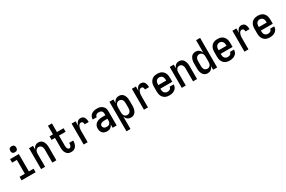

<svg xmlns="http://www.w3.org/2000/svg" viewBox="168 -2333 6164 4136"><g transform="rotate(-30 3250.0 -265.0)"><path d="M75 0V-88H207V-432H89V-520H307V-88H425V0ZM255 -595Q240 -595 225 -599.5Q210 -604 199.5 -614.5Q189 -625 184.5 -640Q180 -655 180 -670Q180 -685 184.5 -700Q189 -715 199.5 -725.5Q210 -736 225 -740.5Q240 -745 255 -745Q270 -745 285 -740.5Q300 -736 310.5 -725.5Q321 -715 325.5 -700Q330 -685 330 -670Q330 -655 325.5 -640Q321 -625 310.5 -614.5Q300 -604 285 -599.5Q270 -595 255 -595Z M560 0V-520H660V-428Q668 -449 680 -468Q692 -487 709.5 -501Q727 -515 748.5 -521.5Q770 -528 792 -528Q816 -528 839.5 -520.5Q863 -513 880.5 -497Q898 -481 910 -459.5Q922 -438 928.5 -415Q935 -392 937.5 -368Q940 -344 940 -320V0H840V-320Q840 -334 838.5 -348Q837 -362 832.5 -375.5Q828 -389 820.5 -401.5Q813 -414 802.5 -423Q792 -432 778 -436Q764 -440 750 -440Q736 -440 722 -436Q708 -432 697.5 -423Q687 -414 679.5 -401.5Q672 -389 667.5 -375.5Q663 -362 661.5 -348Q660 -334 660 -320V0Z M1311 8Q1287 8 1264 2Q1241 -4 1222 -18Q1203 -32 1189.5 -51.5Q1176 -71 1168 -93.5Q1160 -116 1157.5 -139.5Q1155 -163 1155 -186V-432H1070V-520H1155V-735H1255V-520H1420V-432H1255V-186Q1255 -175 1256 -164Q1257 -153 1259 -142Q1261 -131 1264.5 -120.5Q1268 -110 1274 -101Q1280 -92 1290 -86Q1300 -80 1311 -80Q1322 -80 1331.5 -85.5Q1341 -91 1347 -99.5Q1353 -108 1356.5 -118Q1360 -128 1362.5 -138.5Q1365 -149 1366 -160Q1367 -171 1367 -181V-187H1467V-177Q1467 -154 1463 -131.5Q1459 -109 1451 -88Q1443 -67 1429.5 -48Q1416 -29 1397 -16Q1378 -3 1356 2.5Q1334 8 1311 8Z M1619 0V-520H1719V-411Q1726 -433 1735.5 -454Q1745 -475 1760 -492Q1775 -509 1796.5 -518.5Q1818 -528 1841 -528Q1860 -528 1878 -522.5Q1896 -517 1910.5 -504.5Q1925 -492 1934 -475.5Q1943 -459 1948 -440.5Q1953 -422 1954.5 -403.5Q1956 -385 1956 -366H1856Q1856 -379 1854 -391.5Q1852 -404 1846 -415.5Q1840 -427 1828.5 -433.5Q1817 -440 1805 -440Q1788 -440 1772.5 -431Q1757 -422 1748 -407.5Q1739 -393 1733.5 -377Q1728 -361 1724.5 -344Q1721 -327 1720 -310Q1719 -293 1719 -276V0Z M2203 8Q2173 8 2143 -1.5Q2113 -11 2092 -32.5Q2071 -54 2061.5 -83.5Q2052 -113 2052 -144Q2052 -170 2058.5 -195.5Q2065 -221 2081 -241.5Q2097 -262 2119.5 -276.5Q2142 -291 2166.5 -299Q2191 -307 2217 -310Q2243 -313 2269 -313H2340V-354Q2340 -372 2334 -389Q2328 -406 2315 -418Q2302 -430 2284.5 -435Q2267 -440 2249 -440Q2233 -440 2217 -437Q2201 -434 2187.5 -425Q2174 -416 2166 -401.5Q2158 -387 2158 -371V-368H2058V-373Q2058 -396 2065 -418.5Q2072 -441 2085 -460Q2098 -479 2117.5 -492.5Q2137 -506 2158.5 -514Q2180 -522 2203 -525Q2226 -528 2249 -528Q2273 -528 2297.5 -524.5Q2322 -521 2344.5 -511Q2367 -501 2386 -485Q2405 -469 2417.5 -448Q2430 -427 2435 -402.5Q2440 -378 2440 -354V0H2340V-83Q2332 -63 2318.5 -45Q2305 -27 2287 -14.5Q2269 -2 2247 3Q2225 8 2203 8ZM2246 -80Q2265 -80 2284 -86.5Q2303 -93 2316 -107.5Q2329 -122 2334.5 -141Q2340 -160 2340 -180V-225H2269Q2256 -225 2243.5 -224Q2231 -223 2218.5 -220Q2206 -217 2194 -212Q2182 -207 2172 -199Q2162 -191 2157 -178.5Q2152 -166 2152 -153Q2152 -137 2160 -121.5Q2168 -106 2181.5 -96.5Q2195 -87 2212 -83.5Q2229 -80 2246 -80Z M2560 215V-520H2660V-427Q2668 -449 2680.5 -468Q2693 -487 2711 -501Q2729 -515 2751.5 -521.5Q2774 -528 2796 -528Q2821 -528 2844.5 -520.5Q2868 -513 2886 -497.5Q2904 -482 2916.5 -460.5Q2929 -439 2936 -416Q2943 -393 2945.5 -368.5Q2948 -344 2948 -320V-200Q2948 -176 2945.5 -151.5Q2943 -127 2936 -104Q2929 -81 2916.5 -59.5Q2904 -38 2886 -22.5Q2868 -7 2844.5 0.5Q2821 8 2796 8Q2774 8 2751.5 1.5Q2729 -5 2711 -19Q2693 -33 2680.5 -52Q2668 -71 2660 -93V215ZM2754 -80Q2776 -80 2795.5 -89.5Q2815 -99 2827 -117Q2839 -135 2843.5 -156.5Q2848 -178 2848 -200V-320Q2848 -342 2843.5 -363.5Q2839 -385 2827 -403Q2815 -421 2795.5 -430.5Q2776 -440 2754 -440Q2732 -440 2712.5 -430.5Q2693 -421 2681 -403Q2669 -385 2664.5 -363.5Q2660 -342 2660 -320V-200Q2660 -178 2664.5 -156.5Q2669 -135 2681 -117Q2693 -99 2712.5 -89.5Q2732 -80 2754 -80Z M3119 0V-520H3219V-411Q3226 -433 3235.5 -454Q3245 -475 3260 -492Q3275 -509 3296.5 -518.5Q3318 -528 3341 -528Q3360 -528 3378 -522.5Q3396 -517 3410.5 -504.5Q3425 -492 3434 -475.5Q3443 -459 3448 -440.5Q3453 -422 3454.5 -403.5Q3456 -385 3456 -366H3356Q3356 -379 3354 -391.5Q3352 -404 3346 -415.5Q3340 -427 3328.5 -433.5Q3317 -440 3305 -440Q3288 -440 3272.5 -431Q3257 -422 3248 -407.5Q3239 -393 3233.5 -377Q3228 -361 3224.5 -344Q3221 -327 3220 -310Q3219 -293 3219 -276V0Z M3750 8Q3723 8 3696 3Q3669 -2 3645 -15Q3621 -28 3602.5 -48.5Q3584 -69 3572.5 -94Q3561 -119 3556.5 -146Q3552 -173 3552 -200V-320Q3552 -347 3556.5 -374Q3561 -401 3572.5 -426Q3584 -451 3602.5 -471.5Q3621 -492 3645 -505Q3669 -518 3696 -523Q3723 -528 3750 -528Q3777 -528 3804 -523Q3831 -518 3855 -505Q3879 -492 3897.5 -471.5Q3916 -451 3927.5 -426Q3939 -401 3943.5 -374Q3948 -347 3948 -320V-216H3652V-200Q3652 -178 3656.5 -156Q3661 -134 3674 -116.5Q3687 -99 3707.5 -89.5Q3728 -80 3750 -80Q3767 -80 3783.5 -83Q3800 -86 3814 -95.5Q3828 -105 3836.5 -120Q3845 -135 3846 -152H3946Q3946 -128 3939 -105Q3932 -82 3918 -62.5Q3904 -43 3884.5 -29Q3865 -15 3843 -6.5Q3821 2 3797 5Q3773 8 3750 8ZM3848 -304V-320Q3848 -342 3843 -364Q3838 -386 3825.5 -403.5Q3813 -421 3792.5 -430.5Q3772 -440 3750 -440Q3728 -440 3707.5 -430.5Q3687 -421 3674.5 -403.5Q3662 -386 3657 -364Q3652 -342 3652 -320V-304Z M4060 0V-520H4160V-428Q4168 -449 4180 -468Q4192 -487 4209.5 -501Q4227 -515 4248.5 -521.5Q4270 -528 4292 -528Q4316 -528 4339.5 -520.5Q4363 -513 4380.5 -497Q4398 -481 4410 -459.5Q4422 -438 4428.5 -415Q4435 -392 4437.5 -368Q4440 -344 4440 -320V0H4340V-320Q4340 -334 4338.5 -348Q4337 -362 4332.5 -375.5Q4328 -389 4320.5 -401.5Q4313 -414 4302.5 -423Q4292 -432 4278 -436Q4264 -440 4250 -440Q4236 -440 4222 -436Q4208 -432 4197.5 -423Q4187 -414 4179.5 -401.5Q4172 -389 4167.5 -375.5Q4163 -362 4161.5 -348Q4160 -334 4160 -320V0Z M4704 8Q4679 8 4655.5 0.5Q4632 -7 4614 -22.5Q4596 -38 4583.5 -59.5Q4571 -81 4564 -104Q4557 -127 4554.5 -151.5Q4552 -176 4552 -200V-320Q4552 -344 4554.5 -368.5Q4557 -393 4564 -416Q4571 -439 4583.5 -460.5Q4596 -482 4614 -497.5Q4632 -513 4655.5 -520.5Q4679 -528 4704 -528Q4726 -528 4748.5 -521.5Q4771 -515 4789 -501Q4807 -487 4819.5 -468Q4832 -449 4840 -427V-735H4940V0H4840V-93Q4832 -71 4819.5 -52Q4807 -33 4789 -19Q4771 -5 4748.5 1.5Q4726 8 4704 8ZM4746 -80Q4768 -80 4787.5 -89.5Q4807 -99 4819 -117Q4831 -135 4835.5 -156.5Q4840 -178 4840 -200V-320Q4840 -342 4835.5 -363.5Q4831 -385 4819 -403Q4807 -421 4787.5 -430.5Q4768 -440 4746 -440Q4724 -440 4704.5 -430.5Q4685 -421 4673 -403Q4661 -385 4656.5 -363.5Q4652 -342 4652 -320V-200Q4652 -178 4656.5 -156.5Q4661 -135 4673 -117Q4685 -99 4704.5 -89.5Q4724 -80 4746 -80Z M5250 8Q5223 8 5196 3Q5169 -2 5145 -15Q5121 -28 5102.5 -48.5Q5084 -69 5072.5 -94Q5061 -119 5056.5 -146Q5052 -173 5052 -200V-320Q5052 -347 5056.5 -374Q5061 -401 5072.5 -426Q5084 -451 5102.5 -471.5Q5121 -492 5145 -505Q5169 -518 5196 -523Q5223 -528 5250 -528Q5277 -528 5304 -523Q5331 -518 5355 -505Q5379 -492 5397.5 -471.5Q5416 -451 5427.5 -426Q5439 -401 5443.5 -374Q5448 -347 5448 -320V-216H5152V-200Q5152 -178 5156.5 -156Q5161 -134 5174 -116.5Q5187 -99 5207.5 -89.5Q5228 -80 5250 -80Q5267 -80 5283.5 -83Q5300 -86 5314 -95.5Q5328 -105 5336.5 -120Q5345 -135 5346 -152H5446Q5446 -128 5439 -105Q5432 -82 5418 -62.5Q5404 -43 5384.5 -29Q5365 -15 5343 -6.5Q5321 2 5297 5Q5273 8 5250 8ZM5348 -304V-320Q5348 -342 5343 -364Q5338 -386 5325.5 -403.5Q5313 -421 5292.5 -430.5Q5272 -440 5250 -440Q5228 -440 5207.5 -430.5Q5187 -421 5174.5 -403.5Q5162 -386 5157 -364Q5152 -342 5152 -320V-304Z M5619 0V-520H5719V-411Q5726 -433 5735.5 -454Q5745 -475 5760 -492Q5775 -509 5796.5 -518.5Q5818 -528 5841 -528Q5860 -528 5878 -522.5Q5896 -517 5910.5 -504.5Q5925 -492 5934 -475.5Q5943 -459 5948 -440.5Q5953 -422 5954.5 -403.5Q5956 -385 5956 -366H5856Q5856 -379 5854 -391.5Q5852 -404 5846 -415.5Q5840 -427 5828.5 -433.5Q5817 -440 5805 -440Q5788 -440 5772.5 -431Q5757 -422 5748 -407.5Q5739 -393 5733.5 -377Q5728 -361 5724.5 -344Q5721 -327 5720 -310Q5719 -293 5719 -276V0Z M6250 8Q6223 8 6196 3Q6169 -2 6145 -15Q6121 -28 6102.5 -48.5Q6084 -69 6072.5 -94Q6061 -119 6056.5 -146Q6052 -173 6052 -200V-320Q6052 -347 6056.5 -374Q6061 -401 6072.5 -426Q6084 -451 6102.5 -471.5Q6121 -492 6145 -505Q6169 -518 6196 -523Q6223 -528 6250 -528Q6277 -528 6304 -523Q6331 -518 6355 -505Q6379 -492 6397.5 -471.5Q6416 -451 6427.5 -426Q6439 -401 6443.5 -374Q6448 -347 6448 -320V-216H6152V-200Q6152 -178 6156.5 -156Q6161 -134 6174 -116.5Q6187 -99 6207.5 -89.5Q6228 -80 6250 -80Q6267 -80 6283.5 -83Q6300 -86 6314 -95.5Q6328 -105 6336.5 -120Q6345 -135 6346 -152H6446Q6446 -128 6439 -105Q6432 -82 6418 -62.5Q6404 -43 6384.5 -29Q6365 -15 6343 -6.5Q6321 2 6297 5Q6273 8 6250 8ZM6348 -304V-320Q6348 -342 6343 -364Q6338 -386 6325.5 -403.5Q6313 -421 6292.5 -430.5Q6272 -440 6250 -440Q6228 -440 6207.5 -430.5Q6187 -421 6174.5 -403.5Q6162 -386 6157 -364Q6152 -342 6152 -320V-304Z"/></g></svg>

Font: Iosevka Term Curly Semibold
Style: Regular
Weight: 600
Designer: Belleve Invis
Foundry: Belleve Invis
Version: Version 32.3.0